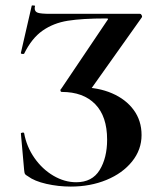

<svg xmlns="http://www.w3.org/2000/svg" viewBox="-20 -676 594 708"><path d="M83 -26Q74 -31 72 -34.5Q70 -38 69 -49L57 -184Q57 -186 62.5 -187Q68 -188 69 -185Q78 -135 107 -93.5Q136 -52 177 -28Q218 -4 261 -4Q320 -4 347.5 -49Q375 -94 375 -161Q375 -247 331 -292Q287 -337 208 -337Q204 -337 203 -341.5Q202 -346 206 -349L375 -600Q379 -605 378.5 -606.5Q378 -608 371 -608Q283 -608 230 -599.5Q177 -591 137 -563Q97 -535 69 -478Q68 -477 65 -477Q56 -477 57 -481L97 -655Q97 -656 101 -656Q111 -656 109 -653Q108 -650 108 -645Q108 -633 119.5 -629Q131 -625 166 -625H496Q500 -625 502.5 -620Q505 -615 503 -612L310 -340L277 -354Q342 -354 393 -332Q444 -310 473 -270.5Q502 -231 502 -178Q502 -124 467 -80.5Q432 -37 372.5 -12.5Q313 12 241 12Q195 12 151 2Q107 -8 83 -26Z"/></svg>

Font: Cormorant Infant
Style: Bold
Weight: 700
Designer: Christian Thalmann (Catharsis Fonts)
Foundry: Catharsis Fonts
Version: Version 4.000